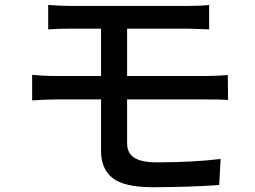

<svg xmlns="http://www.w3.org/2000/svg" viewBox="-20 -741 1040 784"><path d="M499 -335V-156.2Q499 -116.2 527.8 -97.2Q556.6 -78.1 621.1 -78.1Q764.6 -78.1 880.9 -91.8L875 14.6Q743.2 23.4 603.5 23.4Q486.3 23.4 439.5 -14.2Q392.6 -51.8 392.6 -124V-335H211.9Q169.9 -335 111.3 -331.1V-435.5Q158.2 -430.7 211.9 -430.7H392.6V-624H269.5Q218.8 -624 176.8 -621.1V-720.7Q233.4 -716.8 269.5 -716.8H748Q802.7 -716.8 834 -720.7V-621.1Q757.8 -624 748 -624H499V-430.7H821.3Q861.3 -430.7 910.2 -434.6L911.1 -333Q884.8 -335 823.2 -335Z"/></svg>

Font: GenEi Gothic M SemiBold
Style: Regular
Weight: 500
Designer: o_tamon (Modified); [Source Han Sans]
Ryoko NISHIZUKA  (kana & ideographs); Paul D. Hunt (Latin, Greek & Cyrillic); Wenl
Version: Version 1.1a;Original Version 1.004